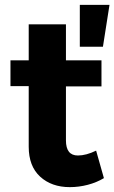

<svg xmlns="http://www.w3.org/2000/svg" viewBox="-20 -762 470 789"><path d="M407 -30Q377 -12 340.5 -2.5Q304 7 267 7Q192 7 145 -36Q98 -79 98 -159V-408H23V-514H98V-662H251V-514H397V-407H251V-185Q251 -123 300 -123Q334 -123 375 -143ZM308 -742H430L403 -570H308Z"/></svg>

Font: Montserrat arm2 SemiBold
Style: Regular
Weight: 600
Designer: Julieta Ulanovsky
Foundry: Julieta Ulanovsky
Version: Version 6.000